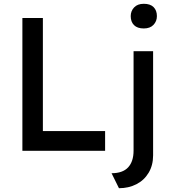

<svg xmlns="http://www.w3.org/2000/svg" viewBox="-20 -795 902 1012"><path d="M534 0H98V-700H206V-78L178 -104H534ZM607 197 568 118Q627 118 655.5 87Q684 56 684 -1V-525H787V24Q787 76 763.5 115.5Q740 155 699 176Q658 197 607 197ZM669 -710Q669 -737 687 -756Q705 -775 738 -775Q772 -775 789.5 -757.5Q807 -740 807 -710Q807 -683 789 -664Q771 -645 738 -645Q704 -645 686.5 -662.5Q669 -680 669 -710Z"/></svg>

Font: Lexend
Style: Regular
Weight: 400
Designer: Thomas Jockin
Foundry: Lexend
Version: Version 1.000